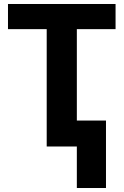

<svg xmlns="http://www.w3.org/2000/svg" viewBox="-20 -734 619 962"><path d="M365 0H214V-588H20V-714H559V-588H365V-130H511V208H365Z"/></svg>

Font: OpenSansMMV
Style: Bold
Weight: 700
Foundry: Ascender Corporation
Version: Version 4.001